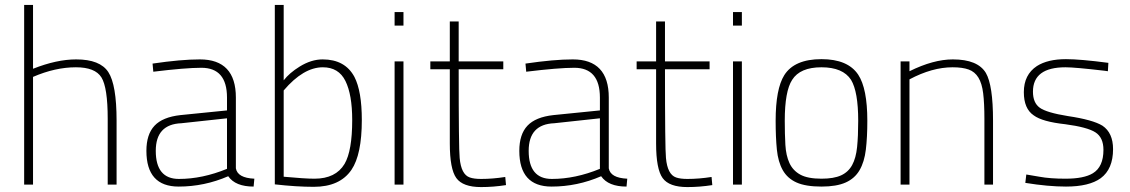

<svg xmlns="http://www.w3.org/2000/svg" viewBox="-20 -749 4585 779"><path d="M453 0H417V-267Q417 -394 391.5 -435Q366 -476 288 -476Q204 -476 114 -437V0H78V-729H114V-470Q210 -508 289 -508Q386 -508 419.5 -456.5Q453 -405 453 -260Z M1009 8Q935 8 906 -34Q809 8 705 8Q574 8 574 -137Q574 -204 607 -239Q640 -274 712 -282L901 -301V-353Q901 -474 797 -474Q733 -474 602 -458L599 -491Q714 -508 791 -508Q937 -508 937 -353V-66Q944 -27 1012 -24ZM706 -23Q801 -23 901 -64V-269L716 -249Q612 -245 612 -137Q612 -23 706 -23Z M1253 9Q1183 9 1095 -1V-729H1131V-423Q1154 -453 1196 -479Q1243 -508 1289 -508Q1380 -508 1418 -437Q1448 -379 1448 -262Q1448 -122 1406 -60Q1359 9 1253 9ZM1256 -24Q1342 -24 1378 -84Q1409 -137 1409 -262Q1409 -365 1381.5 -420.5Q1354 -476 1290 -476Q1211 -476 1131 -382V-32Q1216 -24 1256 -24Z M1617 0H1581V-500H1617ZM1617 -645H1581V-700H1617Z M1932 10Q1858 10 1831.5 -26.5Q1805 -63 1805 -167V-468H1726V-500H1805V-662H1841V-500H2022V-468H1841Q1841 -143 1845 -108Q1851 -41 1886 -29Q1903 -23 1932 -23Q1979 -23 2030 -31L2033 2Q1982 10 1932 10Z M2522 8Q2448 8 2419 -34Q2322 8 2218 8Q2087 8 2087 -137Q2087 -204 2120 -239Q2153 -274 2225 -282L2414 -301V-353Q2414 -474 2310 -474Q2246 -474 2115 -458L2112 -491Q2227 -508 2304 -508Q2450 -508 2450 -353V-66Q2457 -27 2525 -24ZM2219 -23Q2314 -23 2414 -64V-269L2229 -249Q2125 -245 2125 -137Q2125 -23 2219 -23Z M2769 10Q2695 10 2668.5 -26.5Q2642 -63 2642 -167V-468H2563V-500H2642V-662H2678V-500H2859V-468H2678Q2678 -143 2682 -108Q2688 -41 2723 -29Q2740 -23 2769 -23Q2816 -23 2867 -31L2870 2Q2819 10 2769 10Z M2990 0H2954V-500H2990ZM2990 -645H2954V-700H2990Z M3313 8Q3249 8 3212 -8.5Q3175 -25 3156 -58.5Q3137 -92 3132 -142Q3127 -192 3127 -259Q3127 -388 3162 -444Q3203 -509 3313 -509Q3420 -509 3462 -446Q3499 -390 3499 -259Q3499 -192 3493 -142Q3487 -92 3467.5 -58.5Q3448 -25 3411 -8.5Q3374 8 3313 8ZM3313 -24Q3363 -24 3392.5 -37.5Q3422 -51 3437.5 -79.5Q3453 -108 3457.5 -152.5Q3462 -197 3462 -259Q3462 -377 3433 -425Q3400 -476 3313 -476Q3226 -476 3194 -425Q3164 -379 3164 -259Q3164 -205 3166.5 -161.5Q3169 -118 3183 -87.5Q3197 -57 3227 -40.5Q3257 -24 3313 -24Z M4009 0H3974V-267Q3974 -330 3969 -370.5Q3964 -411 3949.5 -434.5Q3935 -458 3910 -467Q3885 -476 3845 -476Q3762 -476 3670 -427V0H3634V-500H3670V-460Q3767 -508 3846 -508Q3947 -508 3980 -453Q4009 -403 4009 -260Z M4305 8Q4233 8 4140 -7L4144 -41L4197 -32Q4240 -24 4303 -24Q4378 -24 4414 -46Q4457 -72 4457 -141Q4457 -191 4424.5 -212Q4392 -233 4302 -245Q4209 -255 4174 -281Q4134 -308 4134 -375Q4134 -446 4187 -481Q4231 -509 4305 -509Q4363 -509 4477 -494L4475 -460L4461 -462Q4341 -476 4303 -476Q4171 -476 4171 -377Q4171 -332 4198.5 -312Q4226 -292 4313 -278Q4414 -263 4453 -239Q4496 -210 4496 -144Q4496 -63 4446 -26Q4399 8 4305 8Z"/></svg>

Font: Storia Sans Thin
Style: Regular
Weight: 100
Designer: Accademia di Belle Arti di Urbino and others
Foundry: Accademia di Belle Arti di Urbino and others.
Version: Version 60.001;May 25, 2020;FontCreator 12.0.0.2522 64-bit